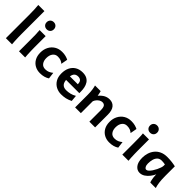

<svg xmlns="http://www.w3.org/2000/svg" viewBox="233 -2001 3233 3233"><g transform="rotate(45 1849.5 -384.5)"><path d="M224.6 -781.2V-231.9Q224.6 -200.7 225.8 -156.2Q227.1 -111.8 229.2 -69.3Q231.4 -26.9 234.4 0H87.9V-551.8Q87.9 -694.8 78.1 -781.2Z M393.1 -498H537.1Q537.1 -461.4 537.1 -419.9Q537.1 -378.4 537.1 -339.6Q537.1 -300.8 537.1 -272Q537.1 -243.2 537.1 -231.9Q537.1 -200.7 538.3 -156Q539.6 -111.3 541.7 -68.8Q543.9 -26.4 546.9 0H400.4Q400.4 -35.2 400.4 -82.5Q400.4 -129.9 400.4 -177Q400.4 -224.1 400.4 -258.8Q400.4 -330.1 399.2 -394.8Q397.9 -459.5 393.1 -498ZM383.3 -676.3Q383.3 -713.9 407.5 -737.8Q431.6 -761.7 468.8 -761.7Q506.3 -761.7 530.3 -737.8Q554.2 -713.9 554.2 -676.3Q554.2 -638.2 530.3 -614.5Q506.3 -590.8 468.8 -590.8Q431.6 -590.8 407.5 -614.5Q383.3 -638.2 383.3 -676.3Z M1075.2 -473.1 1053.7 -355Q1028.3 -377.9 998 -389.2Q967.8 -400.4 926.3 -400.4Q871.6 -400.4 838.6 -357.9Q805.7 -315.4 805.7 -244.1Q805.7 -179.7 836.7 -138.7Q867.7 -97.7 926.3 -97.7Q970.2 -97.7 1002 -111.8Q1033.7 -126 1065.4 -151.4L1080.1 -34.2Q1046.9 -11.7 1004.4 0.2Q961.9 12.2 907.2 12.2Q841.8 12.2 787.6 -17.1Q733.4 -46.4 701.2 -102.8Q668.9 -159.2 668.9 -239.3Q668.9 -315.4 700.4 -376.2Q731.9 -437 789.3 -472.4Q846.7 -507.8 923.8 -507.8Q972.2 -507.8 1010.3 -497.6Q1048.3 -487.3 1075.2 -473.1Z M1617.2 -219.7H1242.2V-307.6H1492.7Q1492.7 -358.9 1470.5 -382.1Q1448.2 -405.3 1404.8 -405.3Q1352.1 -405.3 1326.4 -368.9Q1300.8 -332.5 1300.8 -246.6Q1300.8 -168.9 1332 -133.3Q1363.3 -97.7 1423.8 -97.7Q1471.7 -97.7 1517.8 -108.9Q1564 -120.1 1609.4 -147L1619.6 -36.6Q1566.9 -9.8 1517.8 1.2Q1468.8 12.2 1411.6 12.2Q1347.2 12.2 1291.5 -16.6Q1235.8 -45.4 1201.9 -102.1Q1168 -158.7 1168 -241.7Q1168 -322.8 1197.5 -382.3Q1227.1 -441.9 1281.7 -474.9Q1336.4 -507.8 1411.6 -507.8Q1473.1 -507.8 1512.9 -486.6Q1552.7 -465.3 1575.4 -429.7Q1598.1 -394 1607.4 -349.9Q1616.7 -305.7 1616.7 -259.8Q1616.7 -252.9 1616.9 -239.7Q1617.2 -226.6 1617.2 -219.7Z M2212.9 0H2076.2Q2076.2 0 2076.2 -21Q2076.2 -42 2076.2 -75.2Q2076.2 -108.4 2076.2 -145.5Q2076.2 -182.6 2076.2 -215.6Q2076.2 -248.5 2076.2 -268.6Q2076.2 -335.9 2057.9 -362.1Q2039.6 -388.2 2000.5 -388.2Q1972.7 -388.2 1946.8 -372.3Q1920.9 -356.4 1901.6 -332.5Q1882.3 -308.6 1873.5 -283.2V0H1736.8Q1736.8 0 1736.8 -21.7Q1736.8 -43.5 1736.8 -78.1Q1736.8 -112.8 1736.8 -153.6Q1736.8 -194.3 1736.8 -233.2Q1736.8 -272 1736.8 -300.3Q1736.8 -372.1 1728.8 -422.4Q1720.7 -472.7 1712.4 -498H1846.7Q1850.6 -488.3 1854.2 -471.2Q1857.9 -454.1 1861.3 -436.5Q1864.7 -418.9 1866.2 -407.7Q1912.6 -460.9 1957.5 -484.4Q2002.4 -507.8 2054.2 -507.8Q2128.4 -507.8 2170.7 -456.8Q2212.9 -405.8 2212.9 -305.2Q2212.9 -280.8 2212.9 -242.9Q2212.9 -205.1 2212.9 -163.1Q2212.9 -121.1 2212.9 -84Q2212.9 -46.9 2212.9 -23.4Q2212.9 0 2212.9 0Z M2724.1 -473.1 2702.6 -355Q2677.2 -377.9 2647 -389.2Q2616.7 -400.4 2575.2 -400.4Q2520.5 -400.4 2487.5 -357.9Q2454.6 -315.4 2454.6 -244.1Q2454.6 -179.7 2485.6 -138.7Q2516.6 -97.7 2575.2 -97.7Q2619.1 -97.7 2650.9 -111.8Q2682.6 -126 2714.4 -151.4L2729 -34.2Q2695.8 -11.7 2653.3 0.2Q2610.8 12.2 2556.2 12.2Q2490.7 12.2 2436.5 -17.1Q2382.3 -46.4 2350.1 -102.8Q2317.9 -159.2 2317.9 -239.3Q2317.9 -315.4 2349.4 -376.2Q2380.9 -437 2438.2 -472.4Q2495.6 -507.8 2572.8 -507.8Q2621.1 -507.8 2659.2 -497.6Q2697.3 -487.3 2724.1 -473.1Z M2853.5 -498H2997.6Q2997.6 -461.4 2997.6 -419.9Q2997.6 -378.4 2997.6 -339.6Q2997.6 -300.8 2997.6 -272Q2997.6 -243.2 2997.6 -231.9Q2997.6 -200.7 2998.8 -156Q3000 -111.3 3002.2 -68.8Q3004.4 -26.4 3007.3 0H2860.8Q2860.8 -35.2 2860.8 -82.5Q2860.8 -129.9 2860.8 -177Q2860.8 -224.1 2860.8 -258.8Q2860.8 -330.1 2859.6 -394.8Q2858.4 -459.5 2853.5 -498ZM2843.8 -676.3Q2843.8 -713.9 2867.9 -737.8Q2892.1 -761.7 2929.2 -761.7Q2966.8 -761.7 2990.7 -737.8Q3014.6 -713.9 3014.6 -676.3Q3014.6 -638.2 2990.7 -614.5Q2966.8 -590.8 2929.2 -590.8Q2892.1 -590.8 2867.9 -614.5Q2843.8 -638.2 2843.8 -676.3Z M3657.2 0H3527.3Q3520.5 -11.7 3514.2 -38.8Q3507.8 -65.9 3504.2 -95.5Q3500.5 -125 3500.5 -143.1V-170.9Q3482.4 -128.9 3450.2 -86.7Q3418 -44.4 3375 -16.1Q3332 12.2 3280.8 12.2Q3219.2 12.2 3176.8 -42.2Q3134.3 -96.7 3134.3 -200.2Q3134.3 -258.3 3151.4 -313.2Q3168.5 -368.2 3204.1 -412.1Q3239.7 -456.1 3294.9 -481.9Q3350.1 -507.8 3425.8 -507.8Q3479 -507.8 3531.5 -501.7Q3584 -495.6 3625.5 -485.8V-258.8Q3625.5 -166.5 3634.3 -103.8Q3643.1 -41 3657.2 0ZM3485.8 -356.4V-388.7Q3475.6 -391.1 3456.1 -394.8Q3436.5 -398.4 3405.3 -398.4Q3354 -398.4 3324.7 -370.1Q3295.4 -341.8 3283.2 -296.4Q3271 -251 3271 -200.2Q3271 -157.2 3286.9 -130.6Q3302.7 -104 3324.7 -104Q3345.2 -104 3367.4 -124.5Q3389.6 -145 3410.6 -176.8Q3431.6 -208.5 3448.7 -243.7Q3465.8 -278.8 3475.8 -309.3Q3485.8 -339.8 3485.8 -356.4Z"/></g></svg>

Font: Andika
Style: Bold
Weight: 700
Designer: Victor Gaultney, Annie Olsen, Julie Remington, Don Collingsworth, Eric Hays, Becca Hirsbrunner
Foundry: SIL International
Version: Version 6.101